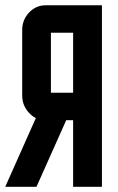

<svg xmlns="http://www.w3.org/2000/svg" viewBox="-45 -715 450 735"><path d="M234.9 -359.9V-589.8H149.9V-359.9ZM92.3 -263.2Q78.6 -269.5 66.4 -282.7Q40 -310.5 40 -350.1V-600.1Q40 -639.2 66.4 -667Q92.8 -694.8 129.9 -694.8H345.2V0H234.9V-254.9H208.5L94.7 0H-24.9Z"/></svg>

Font: Horta
Style: Regular
Weight: 600
Width: 3
Version: Version 0.11